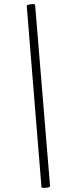

<svg xmlns="http://www.w3.org/2000/svg" viewBox="-20 -753 345 940"><path d="M139 -733Q152 -733 152 -728L225 158Q226 162 216 164.5Q206 167 196 167Q184 167 183 163L111 -723Q110 -727 119.5 -730Q129 -733 139 -733Z"/></svg>

Font: Cormorant Garamond SemiBold
Style: Italic
Weight: 600
Italic angle: -10°
Designer: Christian Thalmann (Catharsis Fonts)
Foundry: Catharsis Fonts
Version: Version 4.000